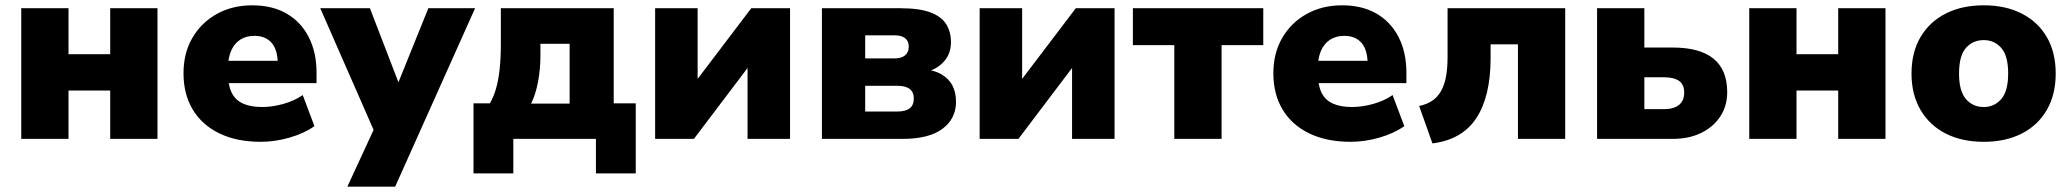

<svg xmlns="http://www.w3.org/2000/svg" viewBox="-20 -523 7799 723"><path d="M60 0V-492H238V-319H395V-492H573V0H395V-182H238V0Z M962 11Q872 11 806.5 -20.5Q741 -52 706 -110Q671 -168 671 -247Q671 -323 704.5 -380.5Q738 -438 796.5 -470.5Q855 -503 930 -503Q1005 -503 1059 -472Q1113 -441 1142.5 -383.5Q1172 -326 1172 -249V-210H820V-294H1042L1026 -281Q1026 -335 1003 -361.5Q980 -388 938 -388Q907 -388 884.5 -373.5Q862 -359 850 -331Q838 -303 838 -261V-252Q838 -205 851.5 -176Q865 -147 894 -133.5Q923 -120 967 -120Q1005 -120 1046.5 -131.5Q1088 -143 1120 -165L1164 -48Q1126 -21 1071 -5Q1016 11 962 11Z M1288 180 1403 -69V3L1186 -492H1373L1497 -170H1463L1593 -492H1769L1468 180Z M1763 130V-134H1825Q1840 -161 1848.5 -191.5Q1857 -222 1861.5 -263Q1866 -304 1866 -359V-492H2291V-134H2374V130H2224V0H1913V130ZM1980 -133H2125V-358H2015V-311Q2015 -263 2006 -215Q1997 -167 1980 -133Z M2447 0V-492H2607V-189H2579L2809 -492H2955V0H2795V-304H2823L2593 0Z M3075 0V-492H3371Q3441 -492 3483 -476.5Q3525 -461 3543 -432Q3561 -403 3561 -364Q3561 -318 3530.5 -287Q3500 -256 3449 -248V-263Q3496 -260 3524.5 -243.5Q3553 -227 3566.5 -201Q3580 -175 3580 -140Q3580 -76 3529 -38Q3478 0 3379 0ZM3238 -103H3358Q3390 -103 3405.5 -115Q3421 -127 3421 -152Q3421 -176 3405.5 -188Q3390 -200 3358 -200H3238ZM3238 -303H3349Q3374 -303 3388 -314.5Q3402 -326 3402 -347Q3402 -369 3388 -379.5Q3374 -390 3349 -390H3238Z M3669 0V-492H3829V-189H3801L4031 -492H4177V0H4017V-304H4045L3815 0Z M4402 0V-353H4246V-492H4737V-353H4580V0Z M5066 11Q4976 11 4910.5 -20.5Q4845 -52 4810 -110Q4775 -168 4775 -247Q4775 -323 4808.5 -380.5Q4842 -438 4900.5 -470.5Q4959 -503 5034 -503Q5109 -503 5163 -472Q5217 -441 5246.5 -383.5Q5276 -326 5276 -249V-210H4924V-294H5146L5130 -281Q5130 -335 5107 -361.5Q5084 -388 5042 -388Q5011 -388 4988.5 -373.5Q4966 -359 4954 -331Q4942 -303 4942 -261V-252Q4942 -205 4955.5 -176Q4969 -147 4998 -133.5Q5027 -120 5071 -120Q5109 -120 5150.5 -131.5Q5192 -143 5224 -165L5268 -48Q5230 -21 5175 -5Q5120 11 5066 11Z M5374 17 5324 -124Q5353 -130 5373 -143.5Q5393 -157 5406 -179.5Q5419 -202 5425 -234Q5431 -266 5431 -309V-492H5874V0H5696V-356H5593V-303Q5593 -232 5579.5 -175.5Q5566 -119 5539.5 -78.5Q5513 -38 5471.5 -14Q5430 10 5374 17Z M5994 0V-492H6172V-344H6279Q6381 -344 6432.5 -302Q6484 -260 6484 -176Q6484 -124 6458 -84.5Q6432 -45 6386 -22.5Q6340 0 6279 0ZM6172 -112H6246Q6282 -112 6302 -127.5Q6322 -143 6322 -174Q6322 -205 6302.5 -218.5Q6283 -232 6246 -232H6172Z M6567 0V-492H6745V-319H6902V-492H7080V0H6902V-182H6745V0Z M7450 11Q7368 11 7307 -20Q7246 -51 7212 -109Q7178 -167 7178 -246Q7178 -326 7212 -383.5Q7246 -441 7307 -472Q7368 -503 7450 -503Q7532 -503 7593 -472Q7654 -441 7687.5 -383.5Q7721 -326 7721 -246Q7721 -167 7687.5 -109Q7654 -51 7593 -20Q7532 11 7450 11ZM7450 -120Q7490 -120 7516 -150Q7542 -180 7542 -246Q7542 -313 7516 -342.5Q7490 -372 7450 -372Q7409 -372 7383 -342.5Q7357 -313 7357 -246Q7357 -180 7383 -150Q7409 -120 7450 -120Z"/></svg>

Font: Nunito Sans 12pt Black
Style: Regular
Weight: 900
Designer: Vernon Adams
Foundry: Vernon Adams
Version: Version 3.101;gftools[0.9.27]